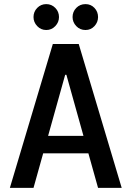

<svg xmlns="http://www.w3.org/2000/svg" viewBox="-20 -914 640 934"><path d="M28 0 237 -700H363L572 0H457L410 -168H190L143 0ZM297 -550 214 -253H386L303 -550ZM396 -768Q369 -768 351 -787Q333 -806 333 -831Q333 -857 351 -875.5Q369 -894 396 -894Q422 -894 439.5 -875.5Q457 -857 457 -831Q457 -806 439.5 -787Q422 -768 396 -768ZM205 -768Q179 -768 161 -787Q143 -806 143 -831Q143 -857 161 -875.5Q179 -894 205 -894Q231 -894 249 -875.5Q267 -857 267 -831Q267 -806 249 -787Q231 -768 205 -768Z"/></svg>

Font: DM Mono Medium
Style: Regular
Weight: 500
Designer: Colophon Foundry
Foundry: Colophon Foundry
Version: Version 1.000; ttfautohint (v1.8.2.53-6de2)